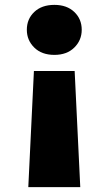

<svg xmlns="http://www.w3.org/2000/svg" viewBox="-20 -593 445 787"><path d="M96 174 119 -302H286L309 174ZM203 -573Q254 -573 284.5 -544Q315 -515 315 -471Q315 -428 284.5 -398Q254 -368 203 -368Q151 -368 120.5 -398Q90 -428 90 -471Q90 -515 120.5 -544Q151 -573 203 -573Z"/></svg>

Font: Parkinsans ExtraBold
Style: Regular
Weight: 800
Designer: Red Stone, Indian Type Foundry
Foundry: Indian Type Foundry
Version: Version 1.000